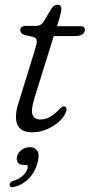

<svg xmlns="http://www.w3.org/2000/svg" viewBox="-20 -549 378 809"><path d="M121.5 -393 82.5 -402Q65.5 -408.5 65.5 -421.5Q65.5 -440 90.5 -440H133Q151 -440 162.5 -455.5L197 -513.5Q207.5 -529 222 -529Q238.5 -529 238.5 -511.5Q238.5 -499.5 231 -474L220 -438.5H321.5Q337.5 -438.5 337.5 -424.5Q337.5 -411 326.8 -404Q316 -397 298 -397H206.5L125.5 -137Q109.5 -85 117.2 -65.2Q125 -45.5 151 -45.5Q190.5 -45.5 230 -89Q242.5 -102 251.5 -100.5Q263 -99 259.5 -82.5Q254.5 -61.5 233 -40.5Q211.5 -19.5 180.2 -5.5Q149 8.5 114.5 8.5Q67 8.5 53 -24.5Q39 -57.5 58.5 -117L126.5 -337Q135.5 -365 135 -376.8Q134.5 -388.5 121.5 -393ZM79 146Q62 146 55 135.5Q48 125 52 109.5Q56.5 92.5 72 81.8Q87.5 71 105.5 71Q126.5 71 137 86Q147.5 101 138.5 136.5Q127.5 176.5 101.8 203Q76 229.5 40.5 238.5Q22 243.5 20.5 230Q20.5 217 37.5 212.5Q62 205 77 190.5Q92 176 96.5 159.5Q100 146 87 146Z"/></svg>

Font: Fraunces 72pt S100 Light
Style: Italic
Weight: 300
Italic angle: -16°
Version: Version 1.000; ttfautohint (v1.8.3)